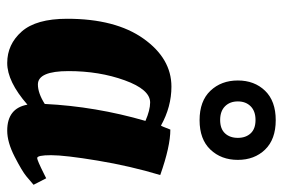

<svg xmlns="http://www.w3.org/2000/svg" viewBox="-146 -626 784 532"><g transform="rotate(90 246.0 -360.0)"><path d="M328 -414Q330 -416 339 -440Q386 -440 465 -412Q440 -329 425 -238.5Q410 -148 410 -109.5Q410 -71 418 -71Q424 -71 462 -90L474 -96L492 -61Q483 -53 468.5 -41Q454 -29 414 -8.5Q374 12 342 12Q280 12 270 -44Q206 12 154.5 12Q103 12 67.5 -28Q32 -68 32 -154Q32 -288 87 -365.5Q142 -443 220 -443Q276 -443 328 -414ZM214 -73Q238 -73 268 -92Q275 -233 315 -371Q285 -384 264 -384Q228 -384 202.5 -313.5Q177 -243 177 -158Q177 -73 214 -73ZM231.5 -551Q203 -581 203 -627Q203 -673 231.5 -702.5Q260 -732 313 -732Q366 -732 394.5 -702.5Q423 -673 423 -627Q423 -581 394.5 -551Q366 -521 313 -521Q260 -521 231.5 -551ZM274.5 -662.5Q261 -649 261 -627Q261 -605 274.5 -591.5Q288 -578 312.5 -578Q337 -578 349.5 -591.5Q362 -605 362 -627Q362 -649 349.5 -662.5Q337 -676 312.5 -676Q288 -676 274.5 -662.5Z"/></g></svg>

Font: Oleo Script Swash Caps
Style: Regular
Weight: 400
Designer: Soytutype
Foundry: Soytutype
Version: Version 1.002